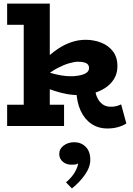

<svg xmlns="http://www.w3.org/2000/svg" viewBox="-20 -706 743 1076"><path d="M427 -173Q386 -173 352 -179.5Q318 -186 288 -196Q258 -206 229 -216V-308Q265 -296 295 -289Q325 -282 350 -280Q375 -278 394 -279Q418 -281 437 -286Q456 -291 467.5 -300.5Q479 -310 479 -325Q479 -344 463 -352Q447 -360 416 -360Q397 -360 367.5 -351.5Q338 -343 302.5 -324.5Q267 -306 229 -274L232 -372Q267 -407 303.5 -431.5Q340 -456 379.5 -469.5Q419 -483 460 -483Q506 -483 547 -467Q588 -451 613.5 -417.5Q639 -384 638 -331Q637 -291 617.5 -261Q598 -231 567 -211.5Q536 -192 499 -182.5Q462 -173 427 -173ZM20 0V-119H339V0ZM113 -40V-686H259V-40ZM20 -567V-686H247V-567ZM582 14Q530 14 491.5 -12.5Q453 -39 431.5 -86.5Q410 -134 408 -197H514Q517 -174 527.5 -154Q538 -134 555 -121.5Q572 -109 595 -108Q613 -107 628.5 -110.5Q644 -114 659 -121L688 -14Q668 -1 641 6.5Q614 14 582 14ZM486 190Q486 231 455.5 274Q425 317 383 350L350 316Q386 285 402 254.5Q418 224 417 210Q410 215 400.5 216Q391 217 381 217Q351 217 331.5 200Q312 183 312 157Q312 128 337 109.5Q362 91 396 91Q434 91 460 116.5Q486 142 486 190Z"/></svg>

Font: BioRhyme ExtraBold
Style: Regular
Weight: 800
Designer: Aoife Mooney
Foundry: Aoife Mooney Type
Version: Version 1.600;gftools[0.9.33]